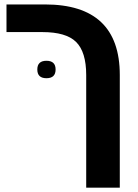

<svg xmlns="http://www.w3.org/2000/svg" viewBox="-20 -622 635 882"><path d="M376 240.2Q376 110.4 376 -277.3Q376 -383.8 329.1 -429.7Q283.2 -474.6 174.8 -474.6Q120.1 -474.6 9.8 -474.6Q9.8 -493.2 9.8 -549.8Q9.8 -562.5 9.8 -601.6Q54.7 -601.6 186.5 -601.6Q530.3 -601.6 530.3 -277.3Q530.3 -104.5 530.3 240.2Q491.2 240.2 376 240.2ZM151.4 -302.7Q151.4 -342.8 193.4 -342.8Q235.4 -342.8 235.4 -302.7Q235.4 -262.7 193.4 -262.7Q151.4 -262.7 151.4 -302.7Z"/></svg>

Font: Noto Sans Hebrew DECATHLON 
Style: Bold
Weight: 400
Designer: Monotype Design Team
Version: Version 2.000;GOOG;noto-fonts:20170220:a8a215d2e889